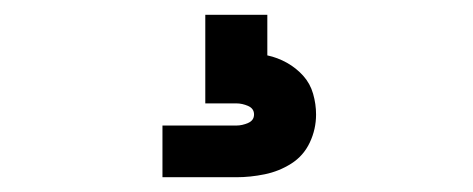

<svg xmlns="http://www.w3.org/2000/svg" viewBox="-20 -20 640 260"><path d="M200 220V150H300Q308 150 316 146.5Q324 143 324 135Q324 127 316 123.5Q308 120 300 120H258V0H342V55Q356 58 368.5 65Q381 72 390.5 82.5Q400 93 404 107Q408 121 408 135Q408 155 399.5 173Q391 191 374.5 201.5Q358 212 338.5 216Q319 220 300 220Z"/></svg>

Font: Iosevka Custom XBdEx
Style: Regular
Weight: 800
Width: 7
Monospace: yes
Designer: Belleve Invis
Foundry: Belleve Invis
Version: Version 11.2.4; ttfautohint (v1.8.4)